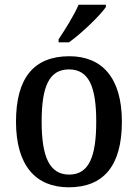

<svg xmlns="http://www.w3.org/2000/svg" viewBox="-20 -786 586 816"><path d="M229 -619V-606H273C327 -644 406 -721 430 -756V-766H314C295 -721 257 -661 229 -619ZM272 10C420 10 498 -81 498 -269C498 -456 413 -547 275 -547C125 -547 48 -456 48 -269C48 -81 133 10 272 10ZM274 -44C189 -44 157 -122 157 -269C157 -417 188 -491 273 -491C358 -491 389 -417 389 -269C389 -122 359 -44 274 -44Z"/></svg>

Font: Noto Serif Ethiopic SemiCondensed Medium
Style: Regular
Weight: 500
Width: 4
Designer: Monotype Design Team
Foundry: Monotype Imaging Inc.
Version: Version 2.102